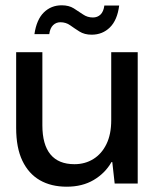

<svg xmlns="http://www.w3.org/2000/svg" viewBox="-20 -693 587 725"><path d="M232 12Q173 12 130.5 -12.5Q88 -37 64.5 -86Q41 -135 41 -210V-496H140V-220Q140 -147 170.5 -110Q201 -73 261 -73Q301 -73 332.5 -92.5Q364 -112 382 -149Q400 -186 400 -239V-496H500V0H413L404 -81H401Q377 -39 334 -13.5Q291 12 232 12ZM326 -562Q299 -562 280 -574Q261 -586 245 -597.5Q229 -609 208 -609Q192 -609 180.5 -598Q169 -587 166 -564H110Q118 -619 145.5 -646Q173 -673 213 -673Q240 -673 258.5 -661.5Q277 -650 293.5 -638.5Q310 -627 331 -627Q348 -627 359.5 -638Q371 -649 374 -672H430Q423 -617 395 -589.5Q367 -562 326 -562Z"/></svg>

Font: DM Sans 36pt Medium
Style: Regular
Weight: 500
Designer: Colophon Foundry, Jonny Pinhorn
Foundry: Colophon Foundry
Version: Version 4.004;gftools[0.9.30]